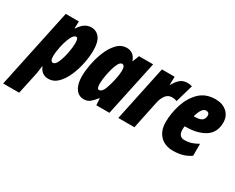

<svg xmlns="http://www.w3.org/2000/svg" viewBox="-169 -993 2037 1663"><g transform="rotate(30 849.5 -161.5)"><path d="M221 -130Q193 -130 193 -183Q193 -216 204.5 -274Q216 -332 237 -379.5Q258 -427 284 -427Q304 -427 304 -373Q304 -334 293 -276.5Q282 -219 263 -174.5Q244 -130 221 -130ZM-63 240H97L142 30Q148 3 155 -58H158Q186 10 253 10Q307 10 347.5 -30.5Q388 -71 415.5 -134.5Q443 -198 457 -268Q471 -338 471 -398Q471 -482 440 -522.5Q409 -563 358 -563Q324 -563 295 -545Q266 -527 238 -483H234L236 -553H105Z M682 -126Q662 -126 662 -180Q662 -216 673 -273.5Q684 -331 702.5 -377Q721 -423 745 -423Q773 -423 773 -371Q773 -357 770.5 -335Q768 -313 758 -265Q749 -223 731 -174.5Q713 -126 682 -126ZM608 10Q646 10 671.5 -12Q697 -34 722 -66H726L730 0H861L979 -553H838L812 -487H810Q795 -529 769.5 -546Q744 -563 713 -563Q657 -563 616 -520Q575 -477 548.5 -412Q522 -347 509 -277.5Q496 -208 496 -155Q496 -79 526 -34.5Q556 10 608 10Z M950 0H1111L1169 -278Q1178 -323 1201.5 -355.5Q1225 -388 1265 -388Q1292 -388 1314 -379L1365 -556Q1342 -563 1320 -563Q1278 -563 1250.5 -542Q1223 -521 1196 -473H1192L1194 -553H1067Z M1502 10Q1546 10 1588.5 -0.5Q1631 -11 1675 -40V-160Q1634 -137 1605 -128.5Q1576 -120 1541 -120Q1481 -120 1481 -192Q1481 -208 1484 -225H1494Q1610 -225 1684 -272Q1758 -319 1758 -420Q1758 -484 1714.5 -523Q1671 -562 1601 -562Q1501 -562 1440 -501Q1379 -440 1351 -350.5Q1323 -261 1323 -175Q1323 -89 1371 -39.5Q1419 10 1502 10ZM1508 -339Q1535 -436 1577 -436Q1611 -436 1611 -403Q1611 -375 1591.5 -357Q1572 -339 1510 -339Z"/></g></svg>

Font: Noto Sans Display Condensed Black
Style: Italic
Weight: 900
Width: 3
Italic angle: -192°
Designer: Monotype Design Team
Foundry: Monotype Imaging Inc.
Version: Version 1.900